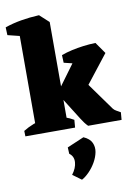

<svg xmlns="http://www.w3.org/2000/svg" viewBox="-111 -808 867 1210"><g transform="rotate(-10 322.5 -203.0)"><path d="M84 0V-679L226 -737L285 -683V0ZM228 -178 218 -205 251 -225 412 -444 546 -503 597 -430 431 -218ZM410 3Q399 -8 389.5 -20.5Q380 -33 370 -49L270 -208L444 -268L582 -76Q590 -66 602.5 -59.5Q615 -53 628 -45L624 3ZM8 -648 6 -698Q54 -715 109.5 -724.5Q165 -734 225 -737L220 -651L133 -617ZM327 -415 325 -464Q357 -476 393 -484Q429 -492 467.5 -497Q506 -502 546 -503L541 -418L454 -384ZM9 0 8 -35Q40 -55 74.5 -68Q109 -81 140 -88L132 0ZM199 0 216 -91Q245 -85 275.5 -74.5Q306 -64 331 -49L327 0ZM313 331 257 290Q286 252 288.5 214.5Q291 177 262 156L260 115L368 69Q407 86 420 114Q433 142 427 174Q421 206 403 237.5Q385 269 360.5 294Q336 319 313 331Z"/></g></svg>

Font: Eczar ExtraBold
Style: Regular
Weight: 800
Designer: Vaibhav Singh
Foundry: Rosetta Type Foundry
Version: Version 2.000